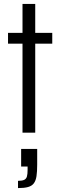

<svg xmlns="http://www.w3.org/2000/svg" viewBox="-20 -678 309 981"><path d="M95 0V-455H21V-510H95V-658H160V-510H247V-455H160V0ZM72 283V246Q93 246 103.5 241Q114 236 117.5 224Q121 212 121 190V173H88V83H170V163Q170 199 166.5 222Q163 245 153 258.5Q143 272 123.5 277.5Q104 283 72 283Z"/></svg>

Font: Saira Condensed
Style: Regular
Weight: 400
Width: 3
Designer: Hector Gatti with collaboration of the Omnibus-Type team
Foundry: Omnibus-Type
Version: Version 1.101